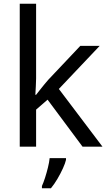

<svg xmlns="http://www.w3.org/2000/svg" viewBox="-20 -780 574 1021"><path d="M172 -363Q172 -347 170.5 -321Q169 -295 168 -276H172Q178 -284 190 -299Q202 -314 214.5 -329.5Q227 -345 236 -355L407 -536H510L293 -307L525 0H419L233 -250L172 -197V0H85V-760H172ZM331 70Q327 88 314.5 115.5Q302 143 285.5 171Q269 199 251 221H203V209Q211 192 219.5 165.5Q228 139 235 110.5Q242 82 244 61H331Z"/></svg>

Font: Noto Sans Tagbanwa
Style: Regular
Weight: 400
Designer: Monotype Design Team
Foundry: Monotype Imaging Inc.
Version: Version 2.001; ttfautohint (v1.8.4.7-5d5b)